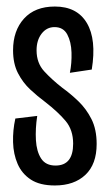

<svg xmlns="http://www.w3.org/2000/svg" viewBox="-20 -558 331 588"><path d="M148 10Q102 10 74.5 -8Q47 -26 34 -56Q21 -86 20 -122.5Q19 -159 27 -195L94 -203Q88 -164 90 -129Q92 -94 106 -72.5Q120 -51 150 -51Q204 -51 204 -118Q204 -160 181 -187.5Q158 -215 118 -246Q95 -263 72.5 -284Q50 -305 35 -334Q20 -363 20 -404Q20 -464 53.5 -501Q87 -538 148 -538Q216 -538 246 -487.5Q276 -437 261 -345L194 -335Q200 -364 199 -397Q198 -430 186 -452.5Q174 -475 147 -475Q123 -475 107.5 -455Q92 -435 92 -404Q92 -365 115.5 -339.5Q139 -314 171 -289Q196 -271 220 -248Q244 -225 260 -193.5Q276 -162 276 -117Q276 -55 241.5 -22.5Q207 10 148 10Z"/></svg>

Font: Bricolage Grotesque 48pt Condensed Light
Style: Regular
Weight: 300
Width: 3
Designer: Mathieu Triay
Foundry: Atelier Triay
Version: Version 1.000; ttfautohint (v1.8.4.7-5d5b);gftools[0.9.32]